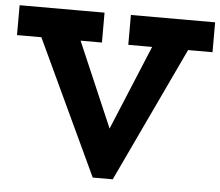

<svg xmlns="http://www.w3.org/2000/svg" viewBox="-51 -743 932 813"><g transform="rotate(5 415.5 -336.0)"><path d="M361 -686V-559H0V-686ZM831 -686V-559H473V-686ZM372 14 52 -669H223L425 -199L620 -669H779L457 14Z"/></g></svg>

Font: BioRhyme ExtraBold
Style: Regular
Weight: 800
Designer: Aoife Mooney
Foundry: Aoife Mooney Type
Version: Version 1.600;gftools[0.9.33]